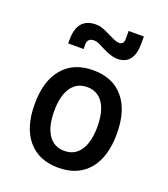

<svg xmlns="http://www.w3.org/2000/svg" viewBox="-143 -883 872 995"><g transform="rotate(20 293.0 -385.5)"><path d="M293 9.8Q185.5 9.8 126 -60.5Q66.4 -130.9 66.4 -258.8Q66.4 -387.2 126 -457.3Q185.5 -527.3 293 -527.3Q400.9 -527.3 460.2 -457.3Q519.5 -387.2 519.5 -258.8Q519.5 -130.9 460.2 -60.5Q400.9 9.8 293 9.8ZM293 -83Q350.1 -83 381.1 -128.9Q412.1 -174.8 412.1 -258.8Q412.1 -343.3 381.1 -388.9Q350.1 -434.6 293 -434.6Q235.8 -434.6 204.8 -388.9Q173.8 -343.3 173.8 -258.8Q173.8 -174.8 204.8 -128.9Q235.8 -83 293 -83ZM122.1 -613.3V-632.8Q122.1 -754.9 224.6 -754.9Q244.1 -754.9 261.2 -748.8Q278.3 -742.7 296.9 -733.4Q321.3 -721.2 338.6 -713.6Q356 -706.1 368.2 -706.1Q394.5 -706.1 394.5 -737.3V-781.2H478.5V-742.2Q478.5 -625 386.7 -625Q373 -625 353 -630.9Q333 -636.7 307.1 -649.4Q291 -657.7 274.9 -665.8Q258.8 -673.8 243.2 -673.8Q207 -673.8 207 -637.7V-613.3Z"/></g></svg>

Font: Cascadia Mono PL
Style: Regular
Weight: 400
Monospace: yes
Designer: Aaron Bell
Foundry: Saja Typeworks
Version: Version 2404.023; ttfautohint (v1.8.4)